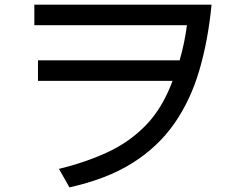

<svg xmlns="http://www.w3.org/2000/svg" viewBox="-20 -768 1040 822"><path d="M277.3 34.2 232.4 -44.9Q347.7 -73.2 441.4 -116.7Q535.2 -160.2 605.5 -232.9Q675.8 -305.7 718.8 -421.9H142.6V-509.8H749Q759.8 -546.9 767.6 -584.5Q775.4 -622.1 780.3 -660.2H127V-748H885.7Q871.1 -595.7 833.5 -467.3Q795.9 -338.9 726.1 -238.8Q656.2 -138.7 546.4 -69.8Q436.5 -1 277.3 34.2Z"/></svg>

Font: Kosugi
Style: Regular
Weight: 400
Version: Version 4.002